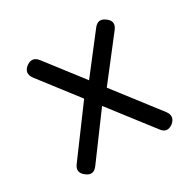

<svg xmlns="http://www.w3.org/2000/svg" viewBox="-116 -619 751 742"><g transform="rotate(-30 259.0 -247.5)"><path d="M118 -17Q96 13 68 -9Q38 -31 60 -60L211 -264L80 -434Q59 -463 87 -485Q116 -506 138 -478L263 -316L389 -479Q411 -507 439 -485Q468 -464 446 -435L308 -257L460 -60Q481 -32 454 -9Q424 13 403 -16L257 -205Z"/></g></svg>

Font: Jura SemiBold
Style: Regular
Weight: 600
Designer: Daniel Johnson, Alexei Vanyashin
Foundry: Daniel Johnson
Version: Version 5.103